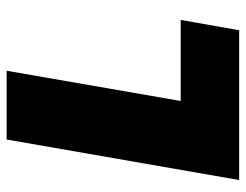

<svg xmlns="http://www.w3.org/2000/svg" viewBox="-101 -639 740 578"><g transform="rotate(-90 269.0 -350.0)"><path d="M16 0H467L498 -176H254L345 -700H138Z"/></g></svg>

Font: Fixel Display 20240404 Black
Style: Italic
Weight: 900
Italic angle: -10°
Designer: AlfaBravo + MacPaw
Foundry: Kyrylo Tkachov, Marchela Mozhyna, Serhii Makarenko, Maria Weinstein, Zakhar Kryvoshyya
Version: Version 1.211;Glyphs 3.2 (3225)